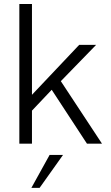

<svg xmlns="http://www.w3.org/2000/svg" viewBox="-20 -717 556 958"><path d="M489 0H414L238 -269L139.5 -165V0H76.5V-697H139.5V-244L375 -493H459.5L283.5 -312ZM177.5 220.5H136.5L227.5 56H294.5Z"/></svg>

Font: Acari Sans Neue
Style: Regular
Weight: 400
Designer: Alfredo Marco Pradil (font), Cristiano Sobral (main changes)
Foundry: Hanken Design Co. (font), Cristiano Sobral (main changes)
Version: Version 2.459;March 19, 2022;FontCreator 14.0.0.2808 64-bit;